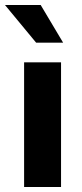

<svg xmlns="http://www.w3.org/2000/svg" viewBox="-31 -744 327 764"><path d="M64.9 -496.1H211.9V0H64.9ZM-11.2 -724.1H130.9L220.2 -574.2H112.8Z"/></svg>

Font: SourceSansPro-Bold
Style: Bold
Weight: 700
Designer: Paul D. Hunt
Foundry: Adobe Systems Incorporated
Version: Version 1.050;PS Version 1.000;hotconv 1.0.70;makeotf.lib2.5